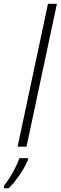

<svg xmlns="http://www.w3.org/2000/svg" viewBox="-77 -780 322 1021"><path d="M16.6 0 178.2 -759.8H225.6L64 0ZM-56.6 221.2V208.5Q-42.5 191.9 -26.4 166.3Q-10.3 140.6 3.9 112.5Q18.1 84.5 26.4 61H71.3V70.8Q63 92.3 46.4 120.1Q29.8 147.9 9.5 174.8Q-10.7 201.7 -30.3 221.2Z"/></svg>

Font: Open Sans SemiCondensed Light
Style: Italic
Weight: 300
Width: 4
Italic angle: -12°
Designer: Monotype Design Team
Foundry: Monotype Imaging Inc.
Version: Version 3.000